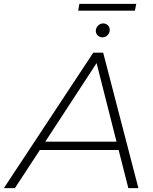

<svg xmlns="http://www.w3.org/2000/svg" viewBox="-67 -972 792 992"><path d="M-47 0 415 -700H466L648 0H596L546 -197H139L10 0ZM535 -240 432 -646 167 -240ZM462 -779Q449 -779 438.5 -788.5Q428 -798 428 -812Q428 -828 439.5 -839.5Q451 -851 466 -851Q480 -851 490 -841.5Q500 -832 500 -817Q500 -802 489 -790.5Q478 -779 462 -779ZM337 -917 343 -952H637L630 -917Z"/></svg>

Font: Montserrat Thin Light
Style: Italic
Weight: 300
Italic angle: -11.3°
Version: Version 9.000